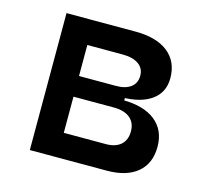

<svg xmlns="http://www.w3.org/2000/svg" viewBox="-82 -610 749 701"><g transform="rotate(15 293.0 -259.0)"><path d="M183.6 0V-92.8H349.6Q385.7 -92.8 405.8 -110.6Q425.8 -128.4 425.8 -161.1Q425.8 -193.8 404.1 -211.7Q382.3 -229.5 342.8 -229.5H173.8V-264.2H367.2Q446.8 -264.2 490.5 -229.5Q534.2 -194.8 534.2 -131.8Q534.2 -68.8 493.2 -34.4Q452.1 0 377.9 0ZM86.9 0V-517.6H190.4V0ZM150.4 -243.2V-291H373V-243.2ZM173.8 -272.9V-307.6H330.1Q366.2 -307.6 386.2 -323Q406.2 -338.4 406.2 -366.2Q406.2 -394 384.5 -409.4Q362.8 -424.8 323.2 -424.8H183.6V-517.6H347.7Q427.2 -517.6 470.9 -483.2Q514.6 -448.7 514.6 -385.7Q514.6 -332 473.6 -302.5Q432.6 -272.9 358.4 -272.9Z"/></g></svg>

Font: Cascadia Code PL
Style: Regular
Weight: 400
Monospace: yes
Designer: Aaron Bell
Foundry: Saja Typeworks
Version: Version 2102.003